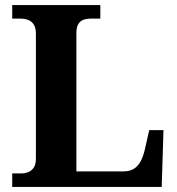

<svg xmlns="http://www.w3.org/2000/svg" viewBox="-20 -734 694 754"><path d="M28 0V-53H64Q79 -53 92 -58.5Q105 -64 113 -76.5Q121 -89 121 -111V-601Q121 -624 113 -637Q105 -650 91 -655.5Q77 -661 60 -661H28V-714H374V-661H340Q320 -661 307 -656Q294 -651 287 -638.5Q280 -626 280 -604V-61H466Q489 -61 505.5 -71Q522 -81 532.5 -101Q543 -121 549 -148L566 -223H622L615 0Z"/></svg>

Font: Noto Serif Khmer
Style: Bold
Weight: 700
Version: Version 2.003